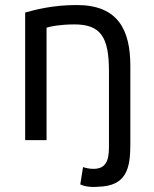

<svg xmlns="http://www.w3.org/2000/svg" viewBox="-20 -553 612 763"><path d="M413 32C413 91 397 118 351 118C336 118 322 115 310 111L299 180C317 188 334 190 355 190C361 190 366 189 372 189C481 186 498 118 498 22V-290C498 -435 449 -533 285 -533C191 -533 122 -515 80 -503V4H165V-443C179 -448 220 -456 276 -456C380 -456 413 -406 413 -270Z"/></svg>

Font: Repo
Style: Regular
Weight: 400
Designer: Stefan Peev
Foundry: Context Ltd
Version: Version 0.000